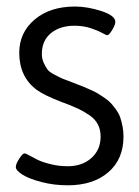

<svg xmlns="http://www.w3.org/2000/svg" viewBox="-20 -554 418 579"><path d="M184.3 4.8Q142.7 4.8 105.2 -5Q67.8 -14.7 47.8 -27.3Q27.7 -40 27.7 -50.3Q27.7 -59.5 38 -75.5Q48.4 -91.6 54.3 -91.6Q57.1 -91.6 68.2 -85.4Q79.3 -79.3 93.5 -72.1Q107.8 -65 132.8 -58.9Q157.7 -52.7 184.3 -52.7Q227.9 -52.7 255.6 -77.5Q283.4 -102.3 283.4 -141.9Q283.4 -162.9 275.1 -179Q266.7 -195 249.5 -206.7Q232.3 -218.4 216.6 -225.7Q201 -233.1 175.2 -243Q171.6 -244.2 169.6 -244.9H169.2L168.8 -245.3H168.5L168.1 -245.7H167.7H167.3L166.5 -246.1Q113 -266.7 90.8 -283Q38.4 -321.8 38 -394.4Q38 -455.8 84.4 -495Q130.8 -534.3 206.1 -534.3Q243.8 -534.3 285.8 -520.6Q327.8 -506.9 327.8 -487.9Q327.8 -479.2 318.3 -463.5Q308.8 -447.9 303.6 -447.9Q300 -447.9 287.4 -455Q274.7 -462.1 252.7 -469.3Q230.7 -476.4 204.5 -476.4Q160.9 -476.4 133.6 -454Q106.2 -431.6 106.2 -391.2Q106.2 -376.1 112.2 -363.7Q118.1 -351.2 123.5 -344Q128.8 -336.9 146.3 -327.8Q163.7 -318.7 169.8 -316.3Q176 -313.9 200.2 -304.8Q206.1 -302.4 209.3 -301.2Q223.9 -295.7 232.1 -292.3Q240.2 -288.9 254.3 -282.6Q268.3 -276.3 276.7 -271.1Q285 -266 296.5 -258Q308 -250.1 315.1 -242.2Q322.2 -234.2 330.2 -223.3Q338.1 -212.4 342.3 -200.6Q346.4 -188.7 349.4 -173.6Q352.4 -158.5 352.4 -141.9Q352.4 -74.1 306.8 -34.7Q261.2 4.8 184.3 4.8Z"/></svg>

Font: Jaldi
Style: Regular
Weight: 400
Designer: Pablo Cosgaya and Nicolas Silva
Foundry: Omnibus-Type
Version: Version 1.001;PS 001.001;hotconv 1.0.70;makeotf.lib2.5.58329